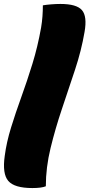

<svg xmlns="http://www.w3.org/2000/svg" viewBox="-69 -786 453 972"><path d="M148 -759Q165 -762 190 -764Q215 -766 237 -766Q319 -766 346 -734.5Q373 -703 359 -624Q343 -530 310.5 -432Q278 -334 244.5 -234.5Q211 -135 187 -36.5Q163 62 163 157Q141 166 95 166Q4 166 -27 130Q-58 94 -45 3Q-36 -66 -13 -140.5Q10 -215 39 -295Q68 -375 95 -462.5Q122 -550 139 -646Q144 -676 146 -704Q148 -732 148 -759Z"/></svg>

Font: Recursive Sn Csl St XBk
Style: Italic
Weight: 1000
Italic angle: -15°
Version: Version 1.085;hotconv 1.1.0;makeotfexe 2.6.0; ttfautohint (v